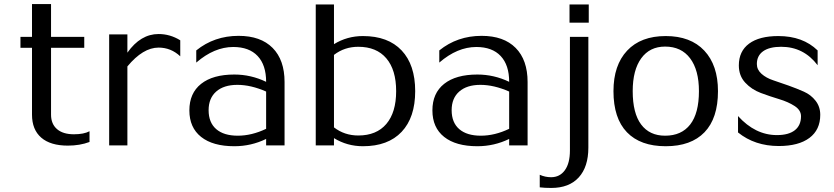

<svg xmlns="http://www.w3.org/2000/svg" viewBox="-20 -718 4120 948"><path d="M422 -17Q374 1 315 1Q229 1 183.5 -38.5Q138 -78 138 -152V-482H81V-536H138V-698H232V-536H396V-482H232V-152Q232 -106 261.5 -80.5Q291 -55 345 -55Q394 -55 422 -70Z M609 0H519V-548H609V-458Q674 -550 763 -550Q820 -550 870 -519V-440Q824 -483 763 -483Q686 -483 609 -390Z M1137 4Q1031 4 973 -42Q915 -88 915 -173Q915 -258 973 -304Q1031 -350 1137 -350Q1219 -350 1294 -314Q1294 -397 1252 -441.5Q1210 -486 1132 -486Q1038 -486 949 -409V-469Q1038 -541 1158 -541Q1267 -541 1326 -481.5Q1385 -422 1385 -313V0H1294V-32Q1220 4 1137 4ZM1010 -174Q1010 -113 1047.5 -80.5Q1085 -48 1154 -48Q1223 -48 1294 -82V-266Q1219 -299 1152 -299Q1085 -299 1047.5 -266Q1010 -233 1010 -174Z M1629 0H1539V-696H1629V-500Q1694 -540 1772 -540Q1896 -540 1963 -469Q2030 -398 2030 -268Q2030 -138 1963 -67Q1896 4 1772 4Q1694 4 1629 -36ZM1629 -89Q1681 -49 1749 -49Q1839 -49 1887.5 -106Q1936 -163 1936 -268Q1936 -373 1887.5 -430Q1839 -487 1749 -487Q1681 -487 1629 -447Z M2337 4Q2231 4 2173 -42Q2115 -88 2115 -173Q2115 -258 2173 -304Q2231 -350 2337 -350Q2419 -350 2494 -314Q2494 -397 2452 -441.5Q2410 -486 2332 -486Q2238 -486 2149 -409V-469Q2238 -541 2358 -541Q2467 -541 2526 -481.5Q2585 -422 2585 -313V0H2494V-32Q2420 4 2337 4ZM2210 -174Q2210 -113 2247.5 -80.5Q2285 -48 2354 -48Q2423 -48 2494 -82V-266Q2419 -299 2352 -299Q2285 -299 2247.5 -266Q2210 -233 2210 -174Z M2792 -606V-696H2887V-606ZM2645 145Q2672 157 2701 157Q2744 157 2769 122.5Q2794 88 2794 25V-536H2885V11Q2885 106 2837.5 158Q2790 210 2702 210Q2669 210 2645 207Z M3009 -268Q3009 -396 3076.5 -468Q3144 -540 3267 -540Q3390 -540 3457.5 -468Q3525 -396 3525 -268Q3525 -134 3458.5 -65Q3392 4 3267 4Q3142 4 3075.5 -65Q3009 -134 3009 -268ZM3264 -48Q3345 -48 3388 -103.5Q3431 -159 3431 -268Q3431 -372 3387.5 -430Q3344 -488 3264 -488Q3188 -488 3146 -430Q3104 -372 3104 -268Q3104 -159 3145.5 -103.5Q3187 -48 3264 -48Z M3816 -51Q3709 -51 3624 -145V-64Q3707 3 3825 3Q3923 3 3976.5 -37Q4030 -77 4030 -151Q4030 -191 4007 -220.5Q3984 -250 3949 -265.5Q3914 -281 3873.5 -295.5Q3833 -310 3798 -321.5Q3763 -333 3740 -353.5Q3717 -374 3717 -402Q3717 -443 3748 -465Q3779 -487 3837 -487Q3948 -487 4017 -396V-469Q3944 -540 3823 -540Q3729 -540 3678.5 -502.5Q3628 -465 3628 -395Q3628 -344 3659.5 -310Q3691 -276 3736.5 -259Q3782 -242 3827 -228.5Q3872 -215 3903.5 -194.5Q3935 -174 3935 -144Q3935 -99 3904.5 -75Q3874 -51 3816 -51Z"/></svg>

Font: RIT Lekha
Style: Regular
Weight: 400
Designer: Rahul Radhakrishnan
Version: 1.0